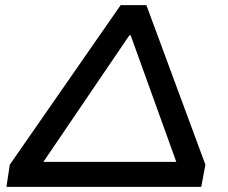

<svg xmlns="http://www.w3.org/2000/svg" viewBox="-20 -725 886 745"><path d="M5 0 18 -86 448 -705H548L777 -86L761 0ZM482 -588 124 -61 120 -97H687L677 -61L487 -588Z"/></svg>

Font: Nunito Sans 7pt Expanded SemiBold
Style: Italic
Weight: 600
Width: 7
Italic angle: -9°
Designer: Vernon Adams
Foundry: Vernon Adams
Version: Version 3.101;gftools[0.9.27]